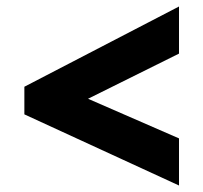

<svg xmlns="http://www.w3.org/2000/svg" viewBox="-20 -636 625 591"><path d="M55 -369 531 -616V-471L251 -332L531 -210V-65L55 -284Z"/></svg>

Font: Noto Sans Oriya Blk
Style: Regular
Weight: 900
Designer: Amélie Bonet and Sol Matas
Foundry: Google LLC
Version: Version 2.006; ttfautohint (v1.8.4.7-5d5b)